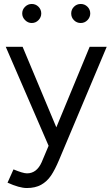

<svg xmlns="http://www.w3.org/2000/svg" viewBox="-20 -736 566 968"><path d="M18 185 48 118Q96 138 116 138Q165 138 190 82L225 -1L9 -500H94L264 -94L432 -500H518L278 70Q257 120 237 149.5Q217 179 187.5 195.5Q158 212 115 212Q78 212 18 185ZM339 -668Q339 -688 353 -702Q367 -716 387 -716Q407 -716 421 -702Q435 -688 435 -668Q435 -649 421 -634.5Q407 -620 387 -620Q367 -620 353 -634Q339 -648 339 -668ZM140 -716Q160 -716 174 -702Q188 -688 188 -668Q188 -649 174 -634.5Q160 -620 140 -620Q121 -620 106.5 -634.5Q92 -649 92 -668Q92 -688 106.5 -702Q121 -716 140 -716Z"/></svg>

Font: Oak Sans
Style: Regular
Weight: 400
Designer: Erik Kennedy, Walven
Foundry: Erik Kennedy, Walven
Version: Version 1.000